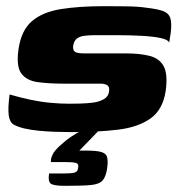

<svg xmlns="http://www.w3.org/2000/svg" viewBox="-20 -425 583 622"><path d="M213 3Q187 3 159 2Q131 1 105.5 -1.5Q80 -4 58 -9Q38 -14 25 -21Q12 -28 8.5 -50Q5 -72 11 -119Q45 -109 78 -102Q111 -95 143 -92Q175 -89 204 -89Q219 -89 239.5 -89.5Q260 -90 280.5 -92.5Q301 -95 316 -103.5Q331 -112 333 -127Q336 -143 328 -148.5Q320 -154 306 -154H187Q138 -154 102 -159Q66 -164 49 -187Q32 -210 40 -266Q49 -327 83.5 -356.5Q118 -386 177 -395.5Q236 -405 319 -405Q349 -405 388.5 -404.5Q428 -404 454 -400Q489 -396 507.5 -389.5Q526 -383 531.5 -367Q537 -351 533 -318L528 -287Q524 -297 499.5 -302Q475 -307 438 -309Q401 -311 361 -311Q321 -311 286 -311Q268 -311 253 -309Q238 -307 229 -300Q220 -293 217 -277Q216 -265 220 -260Q224 -255 233 -253.5Q242 -252 253 -252H389Q433 -252 464.5 -244Q496 -236 510 -211Q524 -186 517 -132Q508 -70 468 -41.5Q428 -13 363 -5Q298 3 213 3ZM190 177Q153 177 144 169.5Q135 162 139 137Q141 137 152 137Q163 137 185 137Q212 137 222 134Q232 131 233 119Q236 106 226.5 103Q217 100 190 100H145Q145 100 145 93.5Q145 87 150.5 75.5Q156 64 173 48Q182 40 191 32.5Q200 25 209.5 18.5Q219 12 228.5 6.5Q238 1 247 -1H299L237 63Q279 62 300 65.5Q321 69 326 81.5Q331 94 327 121Q323 148 312 160Q301 172 273.5 174.5Q246 177 190 177Z"/></svg>

Font: Genos ExtraBold
Style: Italic
Weight: 800
Italic angle: -8°
Version: Version 1.010